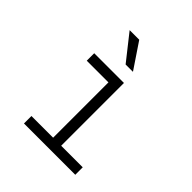

<svg xmlns="http://www.w3.org/2000/svg" viewBox="-223 -993 1146 1146"><g transform="rotate(45 350.0 -420.0)"><path d="M162 -593H413V-63H595V0H162V-63H345V-530H162ZM404 -678H342L214 -840H295Z"/></g></svg>

Font: Martian Mono SemiExpanded ExtraLight
Style: Regular
Weight: 250
Monospace: yes
Version: Version 0.930